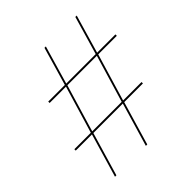

<svg xmlns="http://www.w3.org/2000/svg" viewBox="-196 -843 972 972"><g transform="rotate(-45 290.0 -357.0)"><path d="M69 0 138 -234H22V-244H140L216 -498H99V-508H218L278 -714H288L228 -508H439L499 -714H509L449 -508H580V-498H447L371 -244H503V-234H369L300 0H290L359 -234H148L79 0ZM150 -244H361L437 -498H226Z"/></g></svg>

Font: Noto Serif Display ExtraLight
Style: Italic
Weight: 200
Italic angle: -12°
Designer: Monotype Design Team
Foundry: Monotype Imaging Inc.
Version: Version 2.009